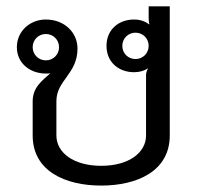

<svg xmlns="http://www.w3.org/2000/svg" viewBox="-20 -570 640 607"><path d="M408.3 -466.7C431.7 -466.7 450 -448.3 450 -425C450 -401.7 431.7 -383.3 408.3 -383.3C385 -383.3 366.7 -401.7 366.7 -425C366.7 -448.3 385 -466.7 408.3 -466.7ZM125 -462.5C148.3 -462.5 166.7 -444.2 166.7 -420.8C166.7 -397.5 148.3 -379.2 125 -379.2C101.7 -379.2 83.3 -397.5 83.3 -420.8C83.3 -444.2 101.7 -462.5 125 -462.5ZM125 -508.3C75 -508.3 33.3 -471.7 33.3 -420.8C33.3 -370 75 -337.5 125 -337.5C130 -337.5 134.2 -337.5 139.2 -338.3C114.2 -315.8 83.3 -294.2 83.3 -250V-141.7C83.3 -28.3 187.5 16.7 300 16.7C412.5 16.7 516.7 -28.3 516.7 -141.7V-550H450V-512.5C450 -505 450.8 -498.3 452.5 -492.5C440 -501.7 424.2 -508.3 404.2 -508.3C354.2 -508.3 316.7 -475.8 316.7 -425C316.7 -374.2 354.2 -341.7 404.2 -341.7C421.7 -341.7 436.7 -346.7 448.3 -354.2C444.2 -346.7 441.7 -339.2 441.7 -333.3V-141.7C441.7 -87.5 387.5 -45.8 300 -45.8C212.5 -45.8 158.3 -87.5 158.3 -141.7V-250C158.3 -316.7 225 -335.8 225 -416.7C225 -466.7 184.2 -508.3 125 -508.3Z"/></svg>

Font: BoonHome
Style: Book
Weight: 400
Designer: Sungsit Sawaiwan
Foundry: Sungsit Sawaiwan
Version: Version 0.2